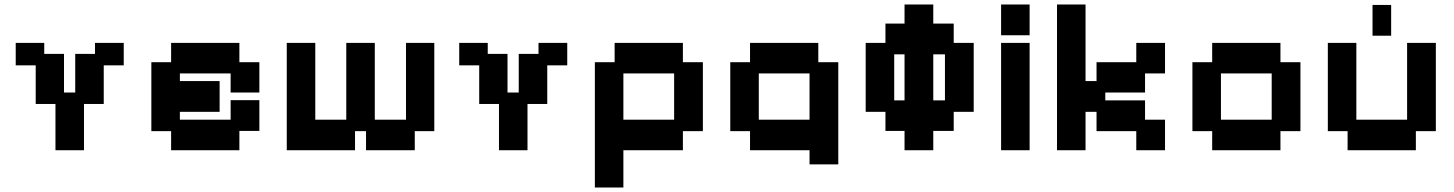

<svg xmlns="http://www.w3.org/2000/svg" viewBox="-20 -658 6475 855"><path d="M227 11V-195H139V-367H50V-467H177V-418H265V-246H315V-418H403V-467H531V-367H442V-195H354V11Z M742 11V-74H654V-381H742V-467H1046V-381H1135V-246H1007V-331H781V-297H958V-160H781V-125H1007V-212H1135V-75H1046V11Z M1257 11V-467H1384V-125H1522V-467H1649V-125H1788V-467H1914V-74H1827V11H1610V-74H1561V11Z M2202 11V-195H2114V-367H2025V-467H2152V-418H2240V-246H2290V-418H2378V-467H2506V-367H2417V-195H2329V11Z M2629 177V-381H2717V-467H3021V-381H3110V-74H3021V11H2756V177ZM2756 -125H2982V-331H2756Z M3585 74V11H3320V-74H3232V-381H3320V-467H3624V-381H3713V74ZM3359 -125H3585V-331H3359Z M4008 11V-75H3923V-160H3835V-467H3923V-553H4008V-638H4136V-553H4227V-467H4316V-160H4227V-75H4136V11ZM3962 -211H4008V-416H3962ZM4136 -211H4188V-416H4136Z M4438 11V-467H4565V11ZM4438 -501V-638H4565V-501Z M4687 11V-638H4814V-297H4863V-381H5040V-467H5168V-331H5079V-246H4902V-211H5079V-125H5168V11H5040V-74H4863V-160H4814V11Z M5378 11V-74H5290V-381H5378V-467H5682V-381H5771V-74H5682V11ZM5417 -125H5643V-331H5417Z M5981 11V-74H5893V-467H6020V-125H6246V-467H6374V-74H6285V11ZM6092 -499V-636H6175V-499Z"/></svg>

Font: Pixelify Sans
Style: Bold
Weight: 700
Designer: Stefie Justprince
Foundry: Typecalism Foundryline
Version: Version 1.000